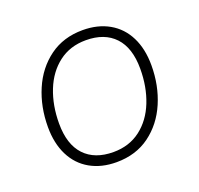

<svg xmlns="http://www.w3.org/2000/svg" viewBox="-95 -596 733 707"><g transform="rotate(-20 272.0 -242.0)"><path d="M54 -200Q54 -279 82.5 -345.5Q111 -412 165.5 -452Q220 -492 296 -492Q355 -492 399 -467Q443 -442 466.5 -395Q490 -348 490 -284Q490 -205 461.5 -138.5Q433 -72 378.5 -32Q324 8 248 8Q189 8 145 -17Q101 -42 77.5 -89Q54 -136 54 -200ZM447 -286Q447 -368 407 -410.5Q367 -453 294 -453Q232 -453 187.5 -419Q143 -385 120 -327Q97 -269 97 -198Q97 -116 137 -73.5Q177 -31 250 -31Q312 -31 356.5 -65Q401 -99 424 -157Q447 -215 447 -286Z"/></g></svg>

Font: SN Pro Thin
Style: Italic
Weight: 200
Italic angle: -9°
Designer: Tobias Whetton
Foundry: Supernotes
Version: Version 1.003;Glyphs 3.3 (3324)